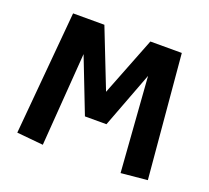

<svg xmlns="http://www.w3.org/2000/svg" viewBox="-111 -765 991 910"><g transform="rotate(20 384.5 -310.0)"><path d="M188.6 7.3 55.3 -5.4 110.5 -627H268.3L419.2 -242.6L349.7 -242.4L500.3 -627H658.8L713.8 -5.4L580.8 7.3L539.3 -557.6L578.3 -556.2L438.7 -187.4H330.2L187.3 -554.9L230.1 -556.5Z"/></g></svg>

Font: Anaheim
Style: Regular
Weight: 400
Designer: Vernon Adams
Foundry: Vernon Adams
Version: Version 2.001